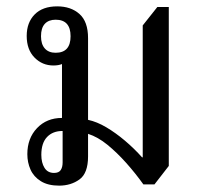

<svg xmlns="http://www.w3.org/2000/svg" viewBox="-20 -574 641 604"><path d="M166 10Q131 10 108.5 -4Q86 -18 76 -40.5Q66 -63 66 -89Q66 -139 96.5 -171Q127 -203 175 -203V-389L190 -383Q186 -377 175 -372.5Q164 -368 148 -368Q113 -368 88.5 -393Q64 -418 64 -461Q64 -503 89 -528.5Q114 -554 160 -554Q203 -554 230 -530Q257 -506 257 -454V-197Q285 -191 314.5 -173.5Q344 -156 373 -131.5Q402 -107 427 -79H429V-494L475 -552H511V-52L466 6H431Q406 -29 377 -61.5Q348 -94 318 -118.5Q288 -143 257 -153V-82Q257 -29 230 -9.5Q203 10 166 10ZM150 -30Q165 -30 171 -39Q177 -48 177 -63V-162Q146 -162 128 -143Q110 -124 110 -87Q110 -62 120 -46Q130 -30 150 -30ZM155 -408Q202 -408 202 -460Q202 -512 155 -512Q133 -512 121 -499Q109 -486 109 -460Q109 -435 121 -421.5Q133 -408 155 -408Z"/></svg>

Font: Noto Serif Thai SemiCondensed
Style: Regular
Weight: 400
Width: 4
Designer: Monotype Design Team
Foundry: Monotype Imaging Inc.
Version: Version 2.002